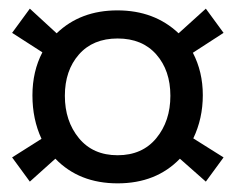

<svg xmlns="http://www.w3.org/2000/svg" viewBox="-20 -499 543 444"><path d="M76 -178Q55 -223 55 -278.5Q55 -334 78 -378L8 -423L49 -479L111 -422Q166 -475 251.5 -475Q337 -475 393 -422L456 -479L497 -423L426 -377Q449 -333 449 -279Q449 -225 427 -179L497 -135L456 -79L396 -132Q341 -75 252 -75Q163 -75 108 -132L49 -79L8 -135ZM252 -410Q195 -410 162.5 -373Q130 -336 130 -277.5Q130 -219 162.5 -179.5Q195 -140 252 -140Q309 -140 341.5 -179.5Q374 -219 374 -277.5Q374 -336 341.5 -373Q309 -410 252 -410Z"/></svg>

Font: Cherry Swash
Style: Regular
Weight: 400
Designer: Kasatkina Nataliya
Foundry: Nataliya Kasatkina
Version: Version 1.001